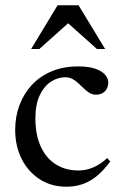

<svg xmlns="http://www.w3.org/2000/svg" viewBox="-20 -697 461 727"><path d="M276 -445.5Q317.5 -445.5 342.5 -436.2Q367.5 -427 378.8 -413Q390 -399 390 -385.5Q390 -371.5 384.2 -360.8Q378.5 -350 367.8 -344.2Q357 -338.5 343.5 -338.5Q330 -338.5 319 -345.2Q308 -352 297.8 -361.8Q287.5 -371.5 277.2 -381.2Q267 -391 254.8 -397.8Q242.5 -404.5 227.5 -404.5Q199 -404.5 173 -387.8Q147 -371 130.5 -336.2Q114 -301.5 114 -248.5Q114 -187 134 -142.8Q154 -98.5 190.8 -75Q227.5 -51.5 278 -51.5Q306.5 -51.5 334 -63.5Q361.5 -75.5 386 -98.5L397.5 -85.5Q373 -52.5 347.5 -31.2Q322 -10 293.2 0Q264.5 10 231.5 10Q174.5 10 130.8 -18Q87 -46 62.2 -94.8Q37.5 -143.5 37.5 -206Q37.5 -255 53.5 -298.2Q69.5 -341.5 99.8 -374.5Q130 -407.5 174.5 -426.5Q219 -445.5 276 -445.5ZM98 -511.5 198 -677H277.5L378 -511.5H347L230 -616H246L129 -511.5Z"/></svg>

Font: Newsreader 24pt
Style: Regular
Weight: 400
Designer: Hugues Gentile
Foundry: Production Type
Version: Version 1.003